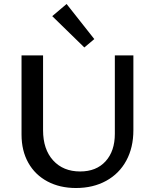

<svg xmlns="http://www.w3.org/2000/svg" viewBox="-20 -936 774 963"><path d="M242 -855 314 -916 453 -740 403 -698ZM88 -261V-658H196V-283Q196 -187 246.5 -131.5Q297 -76 382 -76Q463 -76 509.5 -127Q556 -178 556 -265V-658H649V-283Q649 -196 613.5 -130.5Q578 -65 512.5 -29Q447 7 361 7Q280 7 218 -26Q156 -59 122 -119.5Q88 -180 88 -261Z"/></svg>

Font: Ysabeau Infant Semibold
Style: Regular
Weight: 600
Designer: Christian Thalmann (Catharsis Fonts)
Version: Version 0.003